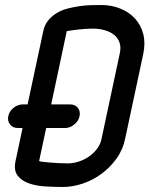

<svg xmlns="http://www.w3.org/2000/svg" viewBox="-20 -747 595 765"><path d="M152 -621Q157 -647 171.5 -665Q186 -683 206 -695Q226 -707 249.5 -713Q273 -719 297 -722.5Q321 -726 343.5 -726.5Q366 -727 384 -727Q424 -727 459 -713Q494 -699 517.5 -673.5Q541 -648 550.5 -612.5Q560 -577 551 -533L479 -196Q470 -151 444.5 -115.5Q419 -80 384.5 -54.5Q350 -29 309.5 -15.5Q269 -2 230 -2Q199 -2 162.5 -4Q126 -6 96.5 -16Q67 -26 50.5 -47Q34 -68 42 -106L70 -237H51Q31 -237 20 -251Q9 -265 13 -284Q17 -304 34 -317.5Q51 -331 71 -331H90ZM136 -106Q136 -104 148 -102.5Q160 -101 177.5 -99.5Q195 -98 214.5 -97Q234 -96 250 -96Q271 -96 293 -103Q315 -110 334 -123Q353 -136 367 -154.5Q381 -173 385 -196L457 -533Q463 -559 456 -578Q449 -597 433.5 -609Q418 -621 396 -627Q374 -633 350 -633Q337 -633 322 -632Q307 -631 292.5 -629.5Q278 -628 265.5 -626Q253 -624 246 -623L184 -331H260Q279 -331 290 -317.5Q301 -304 297 -284Q293 -265 276 -251Q259 -237 240 -237H164Z"/></svg>

Font: VDS
Style: Italic
Weight: 400
Designer: artmaker
Foundry: artmaker
Version: Version 1.000 2009 initial release